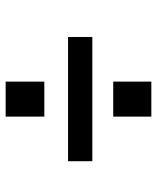

<svg xmlns="http://www.w3.org/2000/svg" viewBox="42 -674 556 680"><g transform="rotate(90 320.0 -334.0)"><path d="M393 -457H269V-592H393ZM551 -297H111V-383H551ZM393 -76H269V-213H393Z"/></g></svg>

Font: Open Sauce Sans Medium Italic
Style: Regular
Weight: 500
Italic angle: -10°
Designer: Alfredo Marco Pradil
Foundry: Creative Sauce Fz LLC
Version: Version 1.477